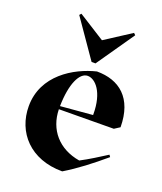

<svg xmlns="http://www.w3.org/2000/svg" viewBox="-137 -818 779 922"><g transform="rotate(20 252.0 -357.5)"><path d="M119 -729 111 -720 244 -528H264L397 -720L388 -729L255 -643ZM33 -226C33 -93 127 14 291 14C356 -25 419 -74 484 -129L477 -139C436 -113 394 -86 350 -63C241 -81 176 -158 174 -261L454 -263L482 -281C481 -430 399 -494 284 -494C174 -467 33 -384 33 -226ZM174 -277C176 -393 209 -459 250 -459C289 -459 338 -408 338 -295V-291Z"/></g></svg>

Font: Mazius Display
Style: Bold
Weight: 700
Designer: Alberto Casagrande & Collletttivo
Foundry: Collletttivo
Version: Version 2.000;Glyphs 3.2 (3221)